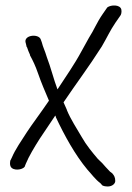

<svg xmlns="http://www.w3.org/2000/svg" viewBox="-20 -642 480 698"><path d="M89 -441C100 -421 109 -402 118 -376C130 -341 144 -309 158 -276C131 -236 92 -184 78 -162C58 -131 35 -98 23 -69L17 -57V-54C16 -49 16 -42 19 -36C28 -20 61 -24 70 -36V-37L74 -47C85 -74 105 -107 124 -137C136 -155 155 -183 181 -222C182 -221 182 -219 183 -217V-216C215 -148 253 -79 298 -25C313 -9 326 10 345 24L352 32C358 35 365 36 371 36C389 36 399 25 399 16C399 3 395 -4 388 -12L380 -18L364 -35C356 -45 348 -53 336 -64C314 -90 294 -114 277 -144C259 -175 237 -208 223 -242V-243L211 -270C258 -340 301 -396 350 -473C370 -507 379 -529 400 -560L416 -583C421 -588 423 -599 421 -608C416 -626 383 -625 370 -615L354 -592C331 -559 323 -535 303 -504C295 -489 286 -473 277 -457C249 -405 222 -368 189 -317C175 -354 164 -399 150 -435C144 -456 136 -471 132 -488L128 -499C120 -521 62 -515 74 -484L77 -471H78C81 -461 85 -452 89 -443Z"/></svg>

Font: Stray Cat
Style: BdCn
Weight: 700
Version: Version 1.0